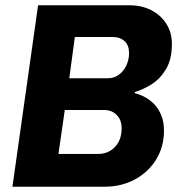

<svg xmlns="http://www.w3.org/2000/svg" viewBox="-20 -706 693 726"><path d="M27 0 124 -686H469Q516 -686 552 -667.5Q588 -649 609 -616Q630 -583 630 -540Q630 -482 608 -445Q586 -408 553.5 -387.5Q521 -367 490 -358L489 -354Q509 -349 528.5 -338.5Q548 -328 564 -311Q580 -294 590 -269.5Q600 -245 600 -212Q600 -151 570.5 -103Q541 -55 490 -27.5Q439 0 375 0ZM201 -124H352Q377 -124 397 -136Q417 -148 428.5 -169.5Q440 -191 440 -221Q440 -252 421.5 -271Q403 -290 374 -290H225ZM242 -410H387Q411 -410 429 -423Q447 -436 457.5 -458Q468 -480 468 -505Q468 -535 451 -550.5Q434 -566 408 -566H263Z"/></svg>

Font: Chivo Medium
Style: Bold Italic
Weight: 700
Italic angle: -8.05°
Version: Version 2.002